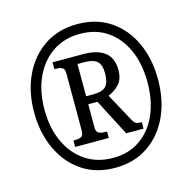

<svg xmlns="http://www.w3.org/2000/svg" viewBox="-107 -832 950 949"><g transform="rotate(-15 368.0 -357.5)"><path d="M368 10Q270 10 199 -38.5Q128 -87 89.5 -170.5Q51 -254 51 -358Q51 -463 90 -546Q129 -629 200.5 -677Q272 -725 369 -725Q467 -725 538 -677Q609 -629 647 -546Q685 -463 685 -358Q685 -252 646.5 -169Q608 -86 537 -38Q466 10 368 10ZM371 -40Q452 -40 510.5 -81Q569 -122 600 -193.5Q631 -265 631 -358Q631 -451 599.5 -522.5Q568 -594 509.5 -634.5Q451 -675 369 -675Q288 -675 228.5 -634Q169 -593 136.5 -522Q104 -451 104 -358Q104 -264 137 -192.5Q170 -121 230 -80.5Q290 -40 371 -40ZM203 -141V-174H214Q230 -174 242.5 -180Q255 -186 255 -209V-504Q255 -527 242.5 -533Q230 -539 214 -539H203V-574H358Q508 -574 508 -454Q508 -406 483.5 -380.5Q459 -355 428 -343L505 -201Q514 -184 523 -179Q532 -174 553 -174V-141H464L367 -328H320V-209Q320 -186 333 -180Q346 -174 363 -174H375V-141ZM357 -369Q405 -369 422.5 -389.5Q440 -410 440 -453Q440 -498 420.5 -516Q401 -534 354 -534H320V-369Z"/></g></svg>

Font: Noto Serif Khmer Condensed
Style: Bold
Weight: 700
Width: 3
Designer: Danh Hong and the Monotype Design Team
Foundry: Monotype Imaging Inc.
Version: Version 2.004; ttfautohint (v1.8.4.7-5d5b)